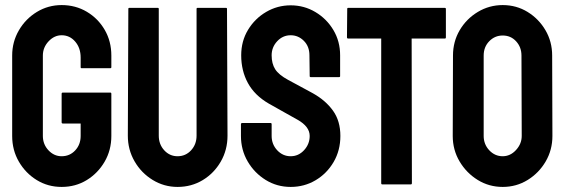

<svg xmlns="http://www.w3.org/2000/svg" viewBox="-20 -727 2234 757"><path d="M223 10Q169 10 125 -17Q81 -44 54.5 -89.5Q28 -135 28 -191V-508Q28 -562 54.5 -607.5Q81 -653 125.5 -680Q170 -707 223 -707Q278 -707 322.5 -680.5Q367 -654 393 -609Q419 -564 419 -508V-462Q419 -458 414 -458H302Q298 -458 298 -462V-500Q298 -538 276.5 -563Q255 -588 223 -588Q194 -588 171.5 -564Q149 -540 149 -508V-191Q149 -158 171 -134.5Q193 -111 223 -111Q255 -111 276.5 -134Q298 -157 298 -191V-240H228Q223 -240 223 -245V-357Q223 -362 228 -362H415Q419 -362 419 -357V-191Q419 -135 392.5 -89.5Q366 -44 322 -17Q278 10 223 10Z M680 10Q627 10 582 -17.5Q537 -45 510.5 -91Q484 -137 484 -192L486 -692Q486 -696 490 -696H602Q606 -696 606 -692V-192Q606 -158 627.5 -134.5Q649 -111 680 -111Q712 -111 733.5 -134.5Q755 -158 755 -192V-692Q755 -696 759 -696H871Q875 -696 875 -692L877 -192Q877 -136 850.5 -90Q824 -44 779.5 -17Q735 10 680 10Z M1126 10Q1072 10 1027.5 -17.5Q983 -45 956.5 -90.5Q930 -136 930 -191V-237Q930 -242 935 -242H1047Q1051 -242 1051 -237V-191Q1051 -158 1073 -134.5Q1095 -111 1126 -111Q1157 -111 1179 -135Q1201 -159 1201 -191Q1201 -228 1153 -255Q1137 -264 1103 -283Q1069 -302 1039 -319Q984 -351 957.5 -399.5Q931 -448 931 -509Q931 -565 958 -609.5Q985 -654 1029.5 -680Q1074 -706 1126 -706Q1179 -706 1223.5 -679.5Q1268 -653 1294.5 -608.5Q1321 -564 1321 -509V-427Q1321 -423 1317 -423H1205Q1201 -423 1201 -427L1200 -509Q1200 -544 1178 -566Q1156 -588 1126 -588Q1095 -588 1073 -564.5Q1051 -541 1051 -509Q1051 -476 1065 -454Q1079 -432 1116 -412Q1121 -409 1135.5 -401.5Q1150 -394 1167 -384.5Q1184 -375 1197.5 -368Q1211 -361 1214 -359Q1264 -331 1293 -290.5Q1322 -250 1322 -191Q1322 -134 1295.5 -88.5Q1269 -43 1224.5 -16.5Q1180 10 1126 10Z M1487 0Q1483 0 1483 -5V-575H1353Q1348 -575 1348 -580L1349 -692Q1349 -696 1353 -696H1733Q1738 -696 1738 -692V-580Q1738 -575 1734 -575H1603L1604 -5Q1604 0 1600 0Z M1962 10Q1908 10 1863.5 -17.5Q1819 -45 1792 -90.5Q1765 -136 1765 -191L1766 -508Q1766 -563 1792.5 -608Q1819 -653 1864 -680Q1909 -707 1962 -707Q2016 -707 2060 -680Q2104 -653 2130.5 -608Q2157 -563 2157 -508L2158 -191Q2158 -136 2131.5 -90.5Q2105 -45 2060.5 -17.5Q2016 10 1962 10ZM1962 -111Q1992 -111 2014.5 -135.5Q2037 -160 2037 -191L2036 -508Q2036 -541 2015 -564Q1994 -587 1962 -587Q1931 -587 1909 -564.5Q1887 -542 1887 -508V-191Q1887 -158 1909 -134.5Q1931 -111 1962 -111Z"/></svg>

Font: Staatliches
Style: Regular
Weight: 400
Designer: Brian LaRossa & Erica Carras
Foundry: Type Brut Foundry
Version: Version 1.000; ttfautohint (v1.8.2) -l 8 -r 50 -G 200 -x 14 